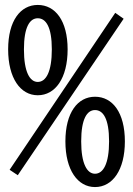

<svg xmlns="http://www.w3.org/2000/svg" viewBox="-20 -745 540 778"><path d="M133 -359C204 -359 254 -428 254 -545C254 -661 204 -725 133 -725C63 -725 13 -661 13 -545C13 -428 63 -359 133 -359ZM133 -413C101 -413 77 -453 77 -545C77 -636 101 -671 133 -671C166 -671 190 -636 190 -545C190 -453 166 -413 133 -413ZM365 13C436 13 486 -56 486 -172C486 -289 436 -353 365 -353C295 -353 245 -289 245 -172C245 -56 295 13 365 13ZM365 -41C333 -41 309 -81 309 -172C309 -264 333 -299 365 -299C398 -299 422 -264 422 -172C422 -81 398 -41 365 -41ZM52 -35 481 -669 447 -693 19 -57Z"/></svg>

Font: Noto Sans Mono CJK HK
Style: Regular
Weight: 400
Designer: Ryoko NISHIZUKA 西塚涼子 (kana, bopomofo & ideographs); Paul D. Hunt (Latin, Greek & Cyrillic); Sandoll Communications 산돌커뮤니
Foundry: Adobe
Version: Version 2.004;hotconv 1.0.118;makeotfexe 2.5.65603